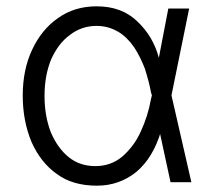

<svg xmlns="http://www.w3.org/2000/svg" viewBox="-20 -575 677 608"><path d="M160 -24Q109 -60 80 -125Q52 -192 52 -272Q52 -355 82 -418Q112 -482 164 -518Q216 -555 286 -555Q366 -555 415 -507Q465 -460 483 -392L513 -548H579L523 -273L586 2H520L485 -160H490Q465 -75 411 -30Q357 13 287 13Q210 13 160 -24ZM439 -357Q424 -396 405 -425Q382 -458 355 -474Q323 -493 286 -493Q238 -493 201 -464Q165 -438 142 -387Q121 -336 121 -271Q121 -208 141 -156Q163 -105 198 -77Q233 -49 282 -49Q331 -49 367 -79Q405 -112 426 -159Q449 -209 458 -261L461 -273L458 -283Q453 -312 439 -357Z"/></svg>

Font: Sinter Normal
Style: Regular
Weight: 350
Foundry: Adobe & rsms
Version: Version 1.000